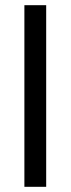

<svg xmlns="http://www.w3.org/2000/svg" viewBox="-20 -720 272 740"><path d="M74 0V-700H158V0Z"/></svg>

Font: DeepMind Sans
Style: Regular
Weight: 400
Designer: Jonny Pinhorn / Modifications: Colophon Foundry
Foundry: Colophon Foundry
Version: Version 1.002; ttfautohint (v1.8.2)